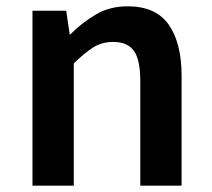

<svg xmlns="http://www.w3.org/2000/svg" viewBox="-20 -589 672 609"><path d="M83 0V-555H190L201 -480H203Q240 -517 284 -543Q328 -569 385 -569Q474 -569 515 -511Q556 -453 556 -348V0H425V-331Q425 -400 404.5 -428Q384 -456 339 -456Q303 -456 275.5 -438.5Q248 -421 214 -388V0Z"/></svg>

Font: Noto Sans SC Thin SemiBold
Style: Regular
Weight: 600
Version: Version 2.004-H2;hotconv 1.0.118;makeotfexe 2.5.65603